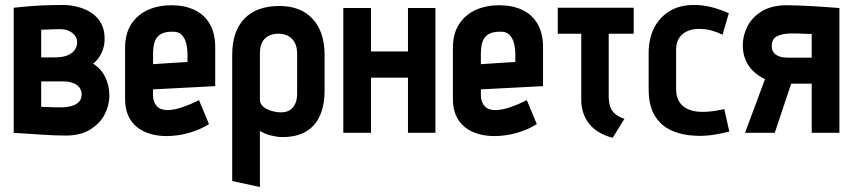

<svg xmlns="http://www.w3.org/2000/svg" viewBox="-20 -532 3425 769"><path d="M353 -277Q375 -294 387.5 -322Q400 -350 399 -378Q399 -413 385 -438.5Q371 -464 347 -480Q323 -496 293.5 -504Q264 -512 233 -512Q190 -512 154 -510.5Q118 -509 91.5 -506.5Q65 -504 50 -502.5Q35 -501 35 -501V0Q35 0 50 1Q65 2 89.5 3.5Q114 5 142.5 7Q171 9 197 10Q223 11 242 11Q302 11 341 -13Q380 -37 399 -73.5Q418 -110 418 -149Q418 -189 401.5 -223Q385 -257 353 -277ZM226 -415Q237 -415 248 -411.5Q259 -408 268.5 -401Q278 -394 283.5 -384.5Q289 -375 289 -362Q289 -348 280.5 -334Q272 -320 252 -311Q232 -302 196 -302H145V-413Q155 -413 165.5 -413.5Q176 -414 186.5 -414.5Q197 -415 207 -415Q217 -415 226 -415ZM223 -102Q216 -102 207 -102Q198 -102 188 -102.5Q178 -103 167 -103.5Q156 -104 145 -104V-206H235Q250 -206 263.5 -202.5Q277 -199 286.5 -192.5Q296 -186 301.5 -176Q307 -166 307 -154Q307 -135 295.5 -123.5Q284 -112 265 -107Q246 -102 223 -102Z M593 -149V-174L842 -187V-343Q842 -399 820 -436.5Q798 -474 758.5 -492.5Q719 -511 666 -511Q614 -511 572 -492Q530 -473 505.5 -435Q481 -397 481 -340V-135Q481 -97 493.5 -69Q506 -41 528.5 -23Q551 -5 581.5 4Q612 13 647 13Q692 13 737.5 0Q783 -13 817 -35L777 -131Q746 -115 711.5 -103Q677 -91 650 -91Q637 -91 626 -95Q615 -99 608 -107Q601 -115 597 -125.5Q593 -136 593 -149ZM731 -313V-284L593 -275V-314Q593 -342 598.5 -361.5Q604 -381 619.5 -392.5Q635 -404 665 -405Q693 -407 707 -393Q721 -379 726 -357.5Q731 -336 731 -313Z M1280 -171V-312Q1280 -404 1232.5 -456Q1185 -508 1099 -508Q1008 -508 959 -457.5Q910 -407 910 -312V193L1021 217V-7Q1030 -2 1040.5 2.5Q1051 7 1062.5 10Q1074 13 1086.5 15Q1099 17 1111 17Q1167 17 1204.5 -4.5Q1242 -26 1261 -68Q1280 -110 1280 -171ZM1170 -318V-156Q1170 -133 1162.5 -116.5Q1155 -100 1141 -91Q1127 -82 1105 -82Q1093 -82 1078.5 -85Q1064 -88 1051 -94Q1038 -100 1029.5 -110Q1021 -120 1021 -133V-318Q1021 -344 1029.5 -361.5Q1038 -379 1055 -388Q1072 -397 1095 -397Q1119 -397 1136 -387Q1153 -377 1161.5 -359.5Q1170 -342 1170 -318Z M1614 -326H1466V-500H1355V0H1466V-221H1614V0H1724V-500H1614Z M1906 -149V-174L2155 -187V-343Q2155 -399 2133 -436.5Q2111 -474 2071.5 -492.5Q2032 -511 1979 -511Q1927 -511 1885 -492Q1843 -473 1818.5 -435Q1794 -397 1794 -340V-135Q1794 -97 1806.5 -69Q1819 -41 1841.5 -23Q1864 -5 1894.5 4Q1925 13 1960 13Q2005 13 2050.5 0Q2096 -13 2130 -35L2090 -131Q2059 -115 2024.5 -103Q1990 -91 1963 -91Q1950 -91 1939 -95Q1928 -99 1921 -107Q1914 -115 1910 -125.5Q1906 -136 1906 -149ZM2044 -313V-284L1906 -275V-314Q1906 -342 1911.5 -361.5Q1917 -381 1932.5 -392.5Q1948 -404 1978 -405Q2006 -407 2020 -393Q2034 -379 2039 -357.5Q2044 -336 2044 -313Z M2418 -148V-397H2518V-501H2214V-397H2308V-133Q2308 -104 2316.5 -79Q2325 -54 2341 -34.5Q2357 -15 2380.5 -1.5Q2404 12 2434 20L2481 -56Q2458 -64 2444 -75.5Q2430 -87 2424 -105Q2418 -123 2418 -148Z M2874 -393 2899 -479Q2868 -493 2835 -502Q2802 -511 2769 -512Q2707 -514 2664.5 -489Q2622 -464 2600 -420.5Q2578 -377 2578 -320V-174Q2578 -110 2602 -69.5Q2626 -29 2669.5 -9.5Q2713 10 2770 12Q2804 13 2837 8Q2870 3 2901 -5L2881 -95Q2881 -95 2873.5 -93.5Q2866 -92 2853 -89.5Q2840 -87 2824 -85.5Q2808 -84 2792 -84Q2769 -84 2750 -89.5Q2731 -95 2717 -106Q2703 -117 2695.5 -134.5Q2688 -152 2688 -175V-332Q2688 -363 2701.5 -382Q2715 -401 2738.5 -409.5Q2762 -418 2791 -416Q2813 -415 2834.5 -408.5Q2856 -402 2874 -393Z M3131 -511Q3072 -511 3032.5 -487.5Q2993 -464 2974 -427Q2955 -390 2955 -351Q2955 -317 2967 -290Q2979 -263 2999.5 -244.5Q3020 -226 3044 -215L2964 0H3083L3149 -197Q3154 -197 3158 -197Q3162 -197 3166.5 -197Q3171 -197 3175 -197H3231V0H3342V-500Q3342 -500 3326.5 -501Q3311 -502 3286 -504Q3261 -506 3232 -507.5Q3203 -509 3176.5 -510Q3150 -511 3131 -511ZM3138 -301Q3123 -301 3110.5 -303.5Q3098 -306 3089 -312Q3080 -318 3075.5 -327Q3071 -336 3071 -348Q3071 -377 3093.5 -387.5Q3116 -398 3150 -398Q3157 -398 3166.5 -398Q3176 -398 3186.5 -397.5Q3197 -397 3208.5 -396.5Q3220 -396 3231 -396V-301Z"/></svg>

Font: Advent Pro
Style: Regular
Weight: 400
Designer: VivaRado, Andreas Kalpakidis
Foundry: VivaRado, Andreas Kalpakidis
Version: Version 3.000